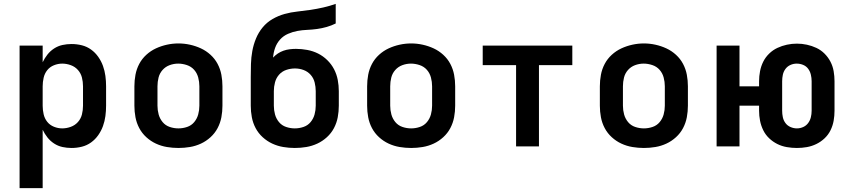

<svg xmlns="http://www.w3.org/2000/svg" viewBox="-20 -755 4390 990"><path d="M81 215V-520H200V-434Q210 -455 224.5 -473.5Q239 -492 259 -505Q279 -518 302 -523Q325 -528 349 -528Q376 -528 402 -521.5Q428 -515 449.5 -499.5Q471 -484 486.5 -462Q502 -440 511 -415Q520 -390 523.5 -363.5Q527 -337 527 -310V-210Q527 -183 523.5 -156.5Q520 -130 511 -105Q502 -80 486.5 -58Q471 -36 449.5 -20.5Q428 -5 402 1.5Q376 8 349 8Q325 8 302 3Q279 -2 259 -15Q239 -28 224.5 -46.5Q210 -65 200 -86V215ZM301 -93Q323 -93 345 -101Q367 -109 382 -126Q397 -143 402.5 -165Q408 -187 408 -210V-310Q408 -333 402.5 -355Q397 -377 382 -394Q367 -411 345 -419Q323 -427 301 -427Q279 -427 258 -418.5Q237 -410 223.5 -393Q210 -376 205 -354Q200 -332 200 -310V-210Q200 -188 205 -166Q210 -144 223.5 -127Q237 -110 258 -101.5Q279 -93 301 -93Z M900 8Q870 8 840.5 3Q811 -2 784 -14.5Q757 -27 734.5 -47.5Q712 -68 698 -94.5Q684 -121 678.5 -150.5Q673 -180 673 -210V-310Q673 -340 678.5 -369.5Q684 -399 698 -425.5Q712 -452 734.5 -472.5Q757 -493 784 -505.5Q811 -518 840.5 -524.5Q870 -531 900 -531Q930 -531 959.5 -524.5Q989 -518 1016 -505.5Q1043 -493 1065.5 -472.5Q1088 -452 1102 -425.5Q1116 -399 1121.5 -369.5Q1127 -340 1127 -310V-210Q1127 -180 1121.5 -150.5Q1116 -121 1102 -94.5Q1088 -68 1065.5 -47.5Q1043 -27 1016 -14.5Q989 -2 959.5 3Q930 8 900 8ZM900 -93Q923 -93 945 -100.5Q967 -108 981.5 -125.5Q996 -143 1002 -165Q1008 -187 1008 -210V-310Q1008 -333 1002 -355.5Q996 -378 981 -395Q966 -412 943.5 -419.5Q921 -427 899 -427Q876 -427 854.5 -419Q833 -411 818 -394Q803 -377 797.5 -355Q792 -333 792 -310V-210Q792 -187 798 -165Q804 -143 818.5 -125.5Q833 -108 855 -100.5Q877 -93 900 -93Z M1500 8Q1470 8 1440.5 3Q1411 -2 1384 -14.5Q1357 -27 1334.5 -47.5Q1312 -68 1298 -94.5Q1284 -121 1278.5 -150.5Q1273 -180 1273 -210V-285Q1273 -303 1273 -321.5Q1273 -340 1273 -358Q1273 -392 1274 -425.5Q1275 -459 1281 -492Q1287 -525 1300 -556.5Q1313 -588 1334.5 -614Q1356 -640 1385.5 -657Q1415 -674 1447.5 -683Q1480 -692 1513.5 -695.5Q1547 -699 1580.5 -704Q1614 -709 1647 -716.5Q1680 -724 1711 -735V-634Q1689 -623 1664.5 -616Q1640 -609 1614.5 -605.5Q1589 -602 1564 -601Q1539 -600 1514 -595.5Q1489 -591 1465 -580.5Q1441 -570 1424 -551Q1407 -532 1398.5 -508Q1390 -484 1388 -458Q1399 -470 1412.5 -479Q1426 -488 1441.5 -493.5Q1457 -499 1473.5 -501Q1490 -503 1506 -503Q1535 -503 1564.5 -497.5Q1594 -492 1620 -479Q1646 -466 1667.5 -445Q1689 -424 1702.5 -398Q1716 -372 1721.5 -343Q1727 -314 1727 -285V-210Q1727 -180 1721.5 -150.5Q1716 -121 1702 -94.5Q1688 -68 1665.5 -47.5Q1643 -27 1616 -14.5Q1589 -2 1559.5 3Q1530 8 1500 8ZM1500 -93Q1523 -93 1545 -100.5Q1567 -108 1581.5 -125.5Q1596 -143 1602 -165Q1608 -187 1608 -210V-285Q1608 -307 1602.5 -329.5Q1597 -352 1582 -369Q1567 -386 1545.5 -394Q1524 -402 1501 -402Q1501 -402 1501 -402Q1501 -402 1501 -402Q1478 -402 1456 -394.5Q1434 -387 1419 -370Q1404 -353 1398 -330.5Q1392 -308 1392 -285V-210Q1392 -187 1398 -165Q1404 -143 1418.5 -125.5Q1433 -108 1455 -100.5Q1477 -93 1500 -93Z M2100 8Q2070 8 2040.5 3Q2011 -2 1984 -14.5Q1957 -27 1934.5 -47.5Q1912 -68 1898 -94.5Q1884 -121 1878.5 -150.5Q1873 -180 1873 -210V-310Q1873 -340 1878.5 -369.5Q1884 -399 1898 -425.5Q1912 -452 1934.5 -472.5Q1957 -493 1984 -505.5Q2011 -518 2040.5 -524.5Q2070 -531 2100 -531Q2130 -531 2159.5 -524.5Q2189 -518 2216 -505.5Q2243 -493 2265.5 -472.5Q2288 -452 2302 -425.5Q2316 -399 2321.5 -369.5Q2327 -340 2327 -310V-210Q2327 -180 2321.5 -150.5Q2316 -121 2302 -94.5Q2288 -68 2265.5 -47.5Q2243 -27 2216 -14.5Q2189 -2 2159.5 3Q2130 8 2100 8ZM2100 -93Q2123 -93 2145 -100.5Q2167 -108 2181.5 -125.5Q2196 -143 2202 -165Q2208 -187 2208 -210V-310Q2208 -333 2202 -355.5Q2196 -378 2181 -395Q2166 -412 2143.5 -419.5Q2121 -427 2099 -427Q2076 -427 2054.5 -419Q2033 -411 2018 -394Q2003 -377 1997.5 -355Q1992 -333 1992 -310V-210Q1992 -187 1998 -165Q2004 -143 2018.5 -125.5Q2033 -108 2055 -100.5Q2077 -93 2100 -93Z M2641 0V-419H2469V-520H2931V-419H2759V0Z M3300 8Q3270 8 3240.5 3Q3211 -2 3184 -14.5Q3157 -27 3134.5 -47.5Q3112 -68 3098 -94.5Q3084 -121 3078.5 -150.5Q3073 -180 3073 -210V-310Q3073 -340 3078.5 -369.5Q3084 -399 3098 -425.5Q3112 -452 3134.5 -472.5Q3157 -493 3184 -505.5Q3211 -518 3240.5 -524.5Q3270 -531 3300 -531Q3330 -531 3359.5 -524.5Q3389 -518 3416 -505.5Q3443 -493 3465.5 -472.5Q3488 -452 3502 -425.5Q3516 -399 3521.5 -369.5Q3527 -340 3527 -310V-210Q3527 -180 3521.5 -150.5Q3516 -121 3502 -94.5Q3488 -68 3465.5 -47.5Q3443 -27 3416 -14.5Q3389 -2 3359.5 3Q3330 8 3300 8ZM3300 -93Q3323 -93 3345 -100.5Q3367 -108 3381.5 -125.5Q3396 -143 3402 -165Q3408 -187 3408 -210V-310Q3408 -333 3402 -355.5Q3396 -378 3381 -395Q3366 -412 3343.5 -419.5Q3321 -427 3299 -427Q3276 -427 3254.5 -419Q3233 -411 3218 -394Q3203 -377 3197.5 -355Q3192 -333 3192 -310V-210Q3192 -187 3198 -165Q3204 -143 3218.5 -125.5Q3233 -108 3255 -100.5Q3277 -93 3300 -93Z M4089 8Q4063 8 4037 3.5Q4011 -1 3988 -12.5Q3965 -24 3946 -42Q3927 -60 3915.5 -83.5Q3904 -107 3899 -132.5Q3894 -158 3894 -184V-210H3793V0H3675V-520H3793V-310H3894V-336Q3894 -362 3899 -388Q3904 -414 3915.5 -437Q3927 -460 3946 -478.5Q3965 -497 3988.5 -508Q4012 -519 4037.5 -524.5Q4063 -530 4089 -530Q4115 -530 4140.5 -524.5Q4166 -519 4189.5 -508Q4213 -497 4231.5 -478.5Q4250 -460 4262 -437Q4274 -414 4278.5 -388Q4283 -362 4283 -336V-184Q4283 -158 4278.5 -132.5Q4274 -107 4262.5 -83.5Q4251 -60 4232 -42Q4213 -24 4189.5 -12.5Q4166 -1 4140.5 3.5Q4115 8 4089 8ZM4089 -93Q4106 -93 4121.5 -100Q4137 -107 4147 -120.5Q4157 -134 4161 -150.5Q4165 -167 4165 -184V-336Q4165 -353 4161 -370Q4157 -387 4147 -400.5Q4137 -414 4121 -420.5Q4105 -427 4088 -427Q4071 -427 4055.5 -420Q4040 -413 4030 -399.5Q4020 -386 4016.5 -369.5Q4013 -353 4013 -336V-184Q4013 -167 4016.5 -150.5Q4020 -134 4030 -120.5Q4040 -107 4056 -100Q4072 -93 4089 -93Z"/></svg>

Font: Zed Sans Extended
Style: Bold
Weight: 700
Width: 7
Designer: Belleve Invis
Foundry: Belleve Invis
Version: Version 1.0.0; ttfautohint (v1.8.4)